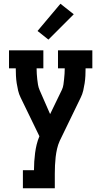

<svg xmlns="http://www.w3.org/2000/svg" viewBox="-20 -788 540 1023"><path d="M102 215V119H161Q161 96 162.5 73Q164 50 167 27Q170 4 175.5 -18.5Q181 -41 190 -62L90 -268Q81 -286 76.5 -305.5Q72 -325 69 -344.5Q66 -364 65 -384Q64 -404 64 -424H28V-520H211V-424H175Q175 -409 176 -394.5Q177 -380 178.5 -365.5Q180 -351 182.5 -336.5Q185 -322 191 -308L247 -180L310 -310Q316 -323 318 -337.5Q320 -352 321.5 -366.5Q323 -381 324 -395.5Q325 -410 325 -424H289V-520H472V-424H436Q436 -404 435 -384Q434 -364 431 -344.5Q428 -325 423.5 -305.5Q419 -286 410 -268L298 -37Q289 -17 284 5Q279 27 276.5 49Q274 71 273 93.5Q272 116 272 138V215ZM238 -577 180 -623 302 -768 373 -712Z"/></svg>

Font: Iosevka Curly Slab
Style: Bold
Weight: 700
Monospace: yes
Designer: Belleve Invis
Foundry: Belleve Invis
Version: Version 22.1.2; ttfautohint (v1.8.4)